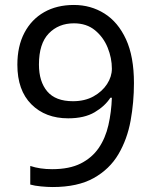

<svg xmlns="http://www.w3.org/2000/svg" viewBox="-20 -744 612 774"><path d="M520 -409Q520 -332 506.5 -257.5Q493 -183 457.5 -122.5Q422 -62 357.5 -26Q293 10 192 10Q172 10 145.5 7.5Q119 5 102 0V-75Q141 -62 190 -62Q260 -62 305.5 -85Q351 -108 378 -147.5Q405 -187 417 -239.5Q429 -292 431 -350H425Q403 -316 361.5 -291.5Q320 -267 255 -267Q163 -267 106.5 -323.5Q50 -380 50 -483Q50 -558 78.5 -612Q107 -666 158 -695Q209 -724 278 -724Q346 -724 401 -689.5Q456 -655 488 -585.5Q520 -516 520 -409ZM278 -650Q216 -650 176.5 -609Q137 -568 137 -484Q137 -415 170.5 -375.5Q204 -336 274 -336Q322 -336 357 -355.5Q392 -375 411.5 -405Q431 -435 431 -467Q431 -510 414 -552Q397 -594 363 -622Q329 -650 278 -650Z"/></svg>

Font: Noto Sans Old South Arabian
Style: Regular
Weight: 400
Designer: Monotype Design Team
Foundry: Monotype Imaging Inc.
Version: Version 2.001; ttfautohint (v1.8.4.7-5d5b)